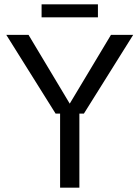

<svg xmlns="http://www.w3.org/2000/svg" viewBox="-20 -866 644 886"><path d="M236.6 -341.7 9.1 -705H111.7L312.5 -369.9H291.1L492 -705H594.5L367.1 -341.7ZM257.3 0V-361.7H346.3V0ZM171.9 -846H431.9V-786H171.9Z"/></svg>

Font: TikTok Sans Light
Style: Regular
Weight: 300
Version: Version 4.000